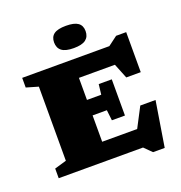

<svg xmlns="http://www.w3.org/2000/svg" viewBox="-168 -1075 1198 1271"><g transform="rotate(-20 431.0 -440.0)"><path d="M47 0V-68L131 -92.5V-614.5L47 -639V-707H661L726.5 -756H797.5V-474H695.5L653.5 -578.5H400V-423H500.5L509 -495H601V-240H509L500.5 -314H400V-128.5H646.5L719 -267.5H826.5L775 51.5H693L641 0ZM436.5 -775Q378.5 -775 352 -795.2Q325.5 -815.5 325.5 -855Q325.5 -894 352 -913Q378.5 -932 436.5 -932Q494.5 -932 521 -913Q547.5 -894 547.5 -855Q547.5 -815.5 521 -795.2Q494.5 -775 436.5 -775Z"/></g></svg>

Font: Newsreader Caption ExtraBold
Style: Regular
Weight: 800
Designer: Hugues Gentile
Foundry: Production Type
Version: Version 1.001